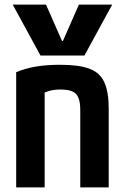

<svg xmlns="http://www.w3.org/2000/svg" viewBox="-20 -810 540 830"><path d="M35 -790H179L248 -633H252L321 -790H465L345 -570H155ZM50 -498Q91 -515 137 -522.5Q183 -530 240 -530Q321 -530 366.5 -513Q412 -496 431 -454.5Q450 -413 450 -340V0H327V-333Q327 -368 319 -387.5Q311 -407 292.5 -415Q274 -423 241 -423Q223 -423 208 -420.5Q193 -418 175.5 -411Q158 -404 131 -389L173 -466V0H50Z"/></svg>

Font: M PLUS Code Latin SemiBold
Style: Regular
Weight: 600
Designer: Coji Morishita
Foundry: UNDERFOREST DESIGN
Version: Version 1.002; ttfautohint (v1.8.3)